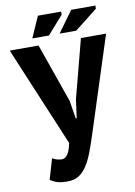

<svg xmlns="http://www.w3.org/2000/svg" viewBox="-104 -910 686 977"><g transform="rotate(-10 239.0 -421.5)"><path d="M246 -395 261 -302H266L279 -398L358 -700H488L332 -216Q314 -159 298 -117.5Q282 -76 263 -48Q244 -20 220.5 -6.5Q197 7 163 7Q136 7 116.5 2Q97 -3 76 -17L107 -123Q121 -115 132 -112.5Q143 -110 155 -109Q192 -109 206 -185L-10 -700H139ZM162 -850H282V-834L200 -741H114ZM334 -850H459V-834L341 -741H255Z"/></g></svg>

Font: PT Sans Narrow
Style: Bold
Weight: 700
Width: 3
Designer: A.Korolkova, O.Umpeleva, V.Yefimov
Foundry: ParaType Ltd
Version: Version 2.003W OFL